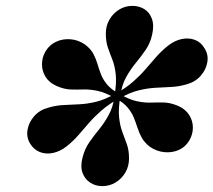

<svg xmlns="http://www.w3.org/2000/svg" viewBox="-20 -812 727 654"><path d="M385.5 -476 375 -493Q410.5 -513.5 434.2 -534.5Q458 -555.5 476.2 -576.8Q494.5 -598 512 -618Q529.5 -638 552.5 -656.5Q575 -674 599 -679Q623 -684 643.8 -676.2Q664.5 -668.5 677 -647Q690.5 -625.5 686.2 -600.2Q682 -575 663.8 -554Q645.5 -533 616.5 -525Q589.5 -517 563.2 -515.8Q537 -514.5 509.5 -513Q482 -511.5 451.5 -504Q421 -496.5 385.5 -476ZM207 -313.5Q184.5 -296 160.5 -291Q136.5 -286 116 -294Q95.5 -302 82.5 -323Q69.5 -344.5 73.8 -369.8Q78 -395 96.2 -416Q114.5 -437 143.5 -445Q170.5 -453 196.8 -454.2Q223 -455.5 250.2 -456.8Q277.5 -458 308 -465.5Q338.5 -473 374 -493.5L384.5 -476.5Q349 -456 325 -435Q301 -414 283 -393.2Q265 -372.5 247.5 -352.2Q230 -332 207 -313.5ZM328.5 -178Q306 -178 287.8 -189.5Q269.5 -201 261.2 -223Q253 -245 261.5 -277Q269 -305.5 284.5 -327.8Q300 -350 318 -372Q336 -394 350.5 -420.8Q365 -447.5 370.5 -485H390Q382.5 -440 385.8 -411.2Q389 -382.5 397 -361.8Q405 -341 412.2 -320.5Q419.5 -300 419.5 -272Q419.5 -246 407.2 -224.8Q395 -203.5 374.2 -190.8Q353.5 -178 328.5 -178ZM374.5 -476.5Q339 -497 312.5 -502.5Q286 -508 263.8 -507.2Q241.5 -506.5 219.8 -507.2Q198 -508 172 -519.5Q147.5 -530.5 135.2 -550.2Q123 -570 123 -593.2Q123 -616.5 135 -637Q148.5 -659.5 171.5 -670Q194.5 -680.5 220.8 -678.2Q247 -676 270 -660Q289 -645.5 297.8 -629Q306.5 -612.5 311.8 -594.8Q317 -577 323.8 -559.2Q330.5 -541.5 344.5 -524.5Q358.5 -507.5 385.5 -492.5ZM490.5 -312Q472 -326.5 463 -342.8Q454 -359 448.5 -376.2Q443 -393.5 436 -411Q429 -428.5 415.2 -445.2Q401.5 -462 374.5 -477L385 -493Q420.5 -472.5 447 -467Q473.5 -461.5 495.8 -462.5Q518 -463.5 539.8 -462.8Q561.5 -462 587.5 -451Q612 -440 624.5 -420.2Q637 -400.5 637 -377.2Q637 -354 624.5 -333Q611.5 -311 588.5 -301Q565.5 -291 539.2 -293.8Q513 -296.5 490.5 -312ZM370 -485Q377.5 -530.5 374.2 -559.2Q371 -588 362.8 -608.8Q354.5 -629.5 347.5 -649.8Q340.5 -670 340.5 -698Q340.5 -724 352.8 -745.2Q365 -766.5 385.5 -779.2Q406 -792 431 -792Q453.5 -792 471.5 -781Q489.5 -770 497.5 -747.8Q505.5 -725.5 498 -693Q491.5 -664.5 476.2 -642.2Q461 -620 443 -598.2Q425 -576.5 410 -549.8Q395 -523 389.5 -485Z"/></svg>

Font: Bodoni Moda 11pt
Style: Bold Italic
Weight: 700
Italic angle: -13°
Designer: Owen Earl
Foundry: indestructible type
Version: Version 2.004